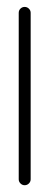

<svg xmlns="http://www.w3.org/2000/svg" viewBox="-20 -543 145 566"><path d="M35.2 -14.4V-505.2Q35.2 -512.6 40.4 -517.6Q45.6 -522.6 52.6 -522.6Q60 -522.6 65.2 -517.4Q70.4 -512.2 70.4 -505.2V-14.4Q70.4 -7.4 65.2 -2.2Q60 3 52.6 3Q45.6 3 40.4 -2.2Q35.2 -7.4 35.2 -14.4Z"/></svg>

Font: 26F Galaxy Hebrew Light
Style: Regular
Weight: 300
Designer: C₂₉H₂₅N₃O₅
Version: Version 1.000